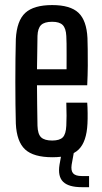

<svg xmlns="http://www.w3.org/2000/svg" viewBox="-20 -628 412 776"><path d="M192 7.5Q115.5 7.5 81.5 -24Q47.5 -55.5 44 -128Q43 -163 42.5 -206.8Q42 -250.5 42 -298Q42 -345.5 42.5 -390.2Q43 -435 44 -470.5Q48 -544.5 82.2 -576Q116.5 -607.5 191 -607.5Q264 -607.5 297 -576.5Q330 -545.5 333.5 -474Q334 -459.5 334.5 -430Q335 -400.5 334.8 -362.2Q334.5 -324 332.5 -283.5H129.5Q129.5 -244.5 130.2 -204.2Q131 -164 131.5 -120Q132.5 -86 146.2 -73Q160 -60 191 -60Q221 -60 233.8 -73Q246.5 -86 248 -120Q249 -136.5 249 -160.2Q249 -184 248 -213H332.5Q334 -195 334.2 -171Q334.5 -147 333.5 -128Q330 -55.5 298.2 -24Q266.5 7.5 192 7.5ZM129.5 -348H249Q249 -376 249.2 -403.2Q249.5 -430.5 249 -451.5Q248.5 -472.5 248 -482.5Q246.5 -513.5 233.5 -526.8Q220.5 -540 191 -540Q159.5 -540 146 -526.8Q132.5 -513.5 131.5 -482.5Q131 -446 130.5 -413Q130 -380 129.5 -348ZM340 128.5H310.5Q257.5 128.5 235.2 106.8Q213 85 220.5 38L229.5 -12H278.5L269.5 38Q266 62 275.8 72.8Q285.5 83.5 310.5 83.5H340Z"/></svg>

Font: Big Shoulders Display Thin SemiBold
Style: Regular
Weight: 600
Version: Version 2.002